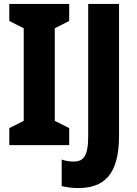

<svg xmlns="http://www.w3.org/2000/svg" viewBox="-20 -734 693 971"><path d="M330 0V-86L257 -123V-591L330 -628V-714H27V-628L100 -591V-123L27 -86V0ZM375 217C504 217 582 152 582 -47V-714H426V-46C426 57 402 83 352 83C329 83 310 79 292 73V207C316 213 344 217 375 217Z"/></svg>

Font: Noto Sans Malayalam Condensed ExtraBold
Style: Regular
Weight: 800
Width: 3
Designer: Jelle Bosma - Monotype Design Team
Foundry: Monotype Imaging Inc.
Version: Version 2.104